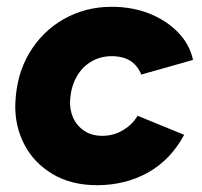

<svg xmlns="http://www.w3.org/2000/svg" viewBox="-20 -532 594 564"><path d="M265 12Q189 12 134 -21Q79 -54 51 -108.5Q23 -163 25 -227Q28 -312 66 -376Q104 -440 167.5 -476Q231 -512 308 -512Q369 -512 419 -492Q469 -472 503 -437Q537 -402 547 -356L395 -313Q384 -340 362.5 -353.5Q341 -367 308 -367Q275 -367 248 -351Q221 -335 205 -306.5Q189 -278 186 -240Q184 -211 194.5 -187Q205 -163 227 -148Q249 -133 281 -133Q314 -133 342 -150Q370 -167 384 -192L521 -136Q481 -62 414.5 -25Q348 12 265 12Z"/></svg>

Font: Figtree Light ExtraBold
Style: Italic
Weight: 800
Italic angle: -9.5°
Version: Version 2.001;gftools[0.9.30]